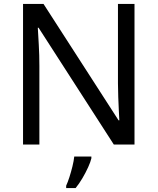

<svg xmlns="http://www.w3.org/2000/svg" viewBox="-20 -734 800 975"><path d="M663 0H558L176 -593H172Q174 -558 177 -506Q180 -454 180 -399V0H97V-714H201L582 -123H586Q585 -139 583.5 -171Q582 -203 580.5 -241Q579 -279 579 -311V-714H663ZM444 70Q440 88 427.5 115.5Q415 143 398.5 171Q382 199 364 221H316V209Q324 192 332.5 165.5Q341 139 348 110.5Q355 82 357 61H444Z"/></svg>

Font: Noto Sans
Style: Regular
Weight: 400
Designer: Monotype Design Team
Foundry: Monotype Imaging Inc.
Version: Version 2.007